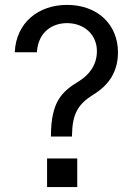

<svg xmlns="http://www.w3.org/2000/svg" viewBox="-20 -757 547 777"><path d="M271.3 -204.5V-208.8C272.7 -296.9 295.5 -335.2 358 -374.3C420.5 -412.3 457.4 -467 457.4 -545.5C457.4 -656.2 376.4 -737.2 251.4 -737.2C136.4 -737.2 45.1 -666.2 39.8 -545.5H129.3C134.6 -629.3 193.2 -663.4 251.4 -663.4C318.2 -663.4 372.2 -619.3 372.2 -549.7C372.2 -493.3 339.8 -452.8 298.3 -427.6C228.7 -385.3 187.1 -344.1 186.1 -208.8V-204.5ZM292.6 0V-115.8H170.5V0Z"/></svg>

Font: Riot Sans 2.0
Style: Regular
Weight: 400
Designer: Rasmus Andersson
Foundry: rsms
Version: Version 3.006;hotconv 1.0.109;makeotfexe 2.5.65596